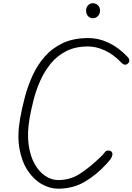

<svg xmlns="http://www.w3.org/2000/svg" viewBox="-20 -1167 821 1190"><path d="M340 2.5Q288.5 2.5 238.8 -25.8Q189 -54 152 -109.5Q115 -165 100.5 -246.2Q86 -327.5 105 -434Q116 -496 134 -564.5Q152 -633 181.5 -698Q211 -763 257 -815.8Q303 -868.5 369 -899.8Q435 -931 526.5 -931Q593 -931 655.2 -901Q717.5 -871 770 -815Q779.5 -806.5 781 -794.8Q782.5 -783 774.5 -775.5Q768 -767 757.2 -766Q746.5 -765 733.5 -777.5Q684 -829.5 630.5 -854.2Q577 -879 525 -879Q446.5 -879 389.5 -849.5Q332.5 -820 293.2 -771.2Q254 -722.5 228.2 -663.8Q202.5 -605 187.5 -545.2Q172.5 -485.5 163.5 -435Q147.5 -341.5 157.5 -270Q167.5 -198.5 195.2 -149.8Q223 -101 261.5 -76Q300 -51 341 -51Q415 -51 474.5 -89.5Q534 -128 594 -185.5Q617.5 -206 626.8 -220Q636 -234 650.5 -234Q662.5 -234 668.8 -229.2Q675 -224.5 677 -214Q678 -207.5 672.5 -194Q667 -180.5 641.5 -152.5Q579 -84 505.8 -40.8Q432.5 2.5 340 2.5ZM555.5 -1054Q537 -1054 525.2 -1067.5Q513.5 -1081 513.5 -1101Q513.5 -1119 525 -1133Q536.5 -1147 555.5 -1147Q574 -1147 587 -1134.2Q600 -1121.5 600 -1101Q600 -1081.5 587.2 -1067.8Q574.5 -1054 555.5 -1054Z"/></svg>

Font: Edu AU VIC WA NT Hand
Style: Regular
Weight: 400
Designer: Tina and Corey Anderson, Eben Sorkin, Mirko Velimirovic
Foundry: Google for Education
Version: Version 1.001